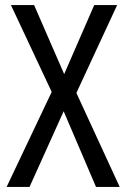

<svg xmlns="http://www.w3.org/2000/svg" viewBox="-20 -734 496 754"><path d="M450 0H357L230 -297L96 0H6L183 -373L23 -714H114L232 -443L350 -714H440L280 -369Z"/></svg>

Font: Noto Sans Gurmukhi Condensed
Style: Regular
Weight: 400
Width: 3
Designer: Jelle Bosma - Monotype Design Team
Foundry: Monotype Imaging Inc.
Version: Version 2.004; ttfautohint (v1.8.4.7-5d5b)